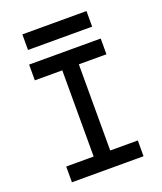

<svg xmlns="http://www.w3.org/2000/svg" viewBox="-156 -963 897 1063"><g transform="rotate(-20 293.0 -431.5)"><path d="M243.7 0V-693.4H341.3V0ZM82 0V-92.8H503.9V0ZM82 -600.6V-693.4H503.9V-600.6ZM104 -771.5V-863.3H481.9V-771.5Z"/></g></svg>

Font: Cascadia Mono
Style: Regular
Weight: 400
Monospace: yes
Designer: Aaron Bell
Foundry: Saja Typeworks
Version: Version 2102.003